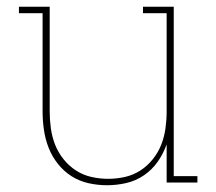

<svg xmlns="http://www.w3.org/2000/svg" viewBox="-20 -540 640 568"><path d="M297 8Q269 8 242 2Q215 -4 192 -18.5Q169 -33 151.5 -55Q134 -77 124 -102.5Q114 -128 110 -155.5Q106 -183 106 -210V-501H36V-520H127V-210Q127 -185 130.5 -160Q134 -135 143 -112Q152 -89 168 -69Q184 -49 205 -35.5Q226 -22 250.5 -16.5Q275 -11 300 -11Q325 -11 349.5 -16.5Q374 -22 395 -35.5Q416 -49 432 -69Q448 -89 457 -112Q466 -135 469.5 -160Q473 -185 473 -210V-501H403V-520H494V-19H564V0H473V-113Q463 -85 446.5 -61.5Q430 -38 406 -21.5Q382 -5 353.5 1.5Q325 8 297 8Z"/></svg>

Font: Iosevka Etoile Thin
Style: Regular
Weight: 100
Designer: Belleve Invis
Foundry: Belleve Invis
Version: Version 22.1.2; ttfautohint (v1.8.4)